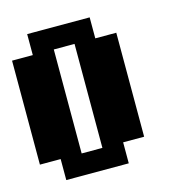

<svg xmlns="http://www.w3.org/2000/svg" viewBox="-92 -605 683 742"><g transform="rotate(-15 250.0 -234.0)"><path d="M167 -26.4H250V-442.4H167ZM0 -26.4V-442.4H83V-526.4H333V-442.4H417V-26.4H333V57.6H83V-26.4Z"/></g></svg>

Font: KH Dot Dougenzaka 12
Style: Regular
Weight: 400
Designer: Original version for X68000 by Keitarou Hiraki (http://hp.vector.co.jp/authors/VA000874/) / TrueType conversion by Homem
Version: Version 1.00.20150527